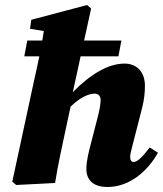

<svg xmlns="http://www.w3.org/2000/svg" viewBox="-20 -731 651 767"><path d="M45 8 200 0C212 -73 223 -125 243 -217L262 -305C299 -341 333 -357 359 -357C372 -357 382 -348 382 -332C382 -317 378 -292 370 -262L342 -153C335 -127 325 -88 325 -56C325 -10 355 16 409 16C501 16 572 -51 611 -121L578 -142C548 -102 528 -84 514 -84C505 -84 500 -91 500 -104C500 -114 503 -125 507 -141L548 -301C556 -333 559 -362 559 -388C559 -448 522 -477 478 -477C413 -477 343 -436 271 -363L302 -506H453L465 -569H316L344 -697L328 -711L105 -652L100 -616L155 -607C153 -594 151 -582 149 -569H89L77 -506H137C130 -472 123 -438 115 -404L29 -5Z"/></svg>

Font: Source Serif Pro Black
Style: Italic
Weight: 900
Italic angle: -12°
Designer: Frank Grießhammer
Foundry: Adobe Systems Incorporated
Version: Version 3.001;hotconv 1.0.111;makeotfexe 2.5.65597